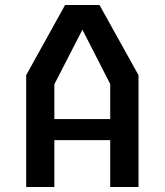

<svg xmlns="http://www.w3.org/2000/svg" viewBox="-20 -750 660 770"><path d="M85 0H198V-188H422V0H535.5V-448.5L379 -730H241L85 -448.5ZM198 -272.5V-412L310.5 -631L422 -413V-272.5Z"/></svg>

Font: Monaspace Krypton Medium
Style: Regular
Weight: 500
Designer: Riley Cran & the Lettermatic Team
Foundry: Lettermatic
Version: Version 1.101 (Monaspace Krypton)